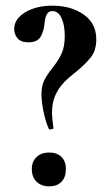

<svg xmlns="http://www.w3.org/2000/svg" viewBox="-20 -645 379 676"><path d="M137 -565Q135 -537 123.5 -516.5Q112 -496 80 -496Q54 -496 42 -510Q30 -524 30 -543Q30 -578 68.5 -601.5Q107 -625 165 -625Q230 -625 274.5 -594Q319 -563 319 -506Q319 -468 300 -443.5Q281 -419 244 -389L222 -371Q191 -344 177 -314.5Q163 -285 163 -248Q163 -233 168 -195Q170 -192 162 -190Q154 -188 152 -191Q140 -218 133 -253Q126 -288 126 -312Q126 -342 135.5 -361.5Q145 -381 164 -405Q185 -431 196.5 -455.5Q208 -480 208 -519Q208 -557 196.5 -581.5Q185 -606 165 -606Q151 -606 145 -595Q139 -584 137 -565ZM92 -50Q92 -76 108.5 -92Q125 -108 153 -108Q181 -108 196.5 -92.5Q212 -77 212 -50Q212 -21 196.5 -5Q181 11 153 11Q125 11 108.5 -5.5Q92 -22 92 -50Z"/></svg>

Font: Cormorant Upright
Style: Bold
Weight: 700
Designer: Christian Thalmann (Catharsis Fonts)
Foundry: Catharsis Fonts
Version: Version 3.302